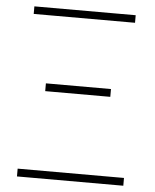

<svg xmlns="http://www.w3.org/2000/svg" viewBox="-52 -770 659 815"><g transform="rotate(5 277.0 -363.0)"><path d="M50.8 0V-33.2H503.9V0ZM138.7 -371.1V-404.3H416V-371.1ZM61.5 -693.4V-725.6H493.2V-693.4Z"/></g></svg>

Font: Gen Shin Gothic ExtraLight
Style: Regular
Weight: 100
Designer: [Source Han Sans]
Ryoko NISHIZUKA  (kana & ideographs); Paul D. Hunt (Latin, Greek & Cyrillic); Wenlong ZHANG  (bopomofo
Version: Version 1.002.20150607